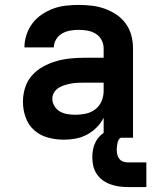

<svg xmlns="http://www.w3.org/2000/svg" viewBox="-20 -558 640 778"><path d="M239 8Q206 8 174.5 -0.5Q143 -9 119 -30Q95 -51 84 -82Q73 -113 73 -145Q73 -174 81.5 -202Q90 -230 109.5 -252Q129 -274 154.5 -288Q180 -302 207.5 -310Q235 -318 264 -321Q293 -324 322 -324H400V-362Q400 -380 391.5 -396Q383 -412 367.5 -421.5Q352 -431 334 -434Q316 -437 298 -437Q281 -437 264 -434Q247 -431 232 -422.5Q217 -414 207.5 -398.5Q198 -383 198 -366H79Q79 -366 79 -366Q79 -366 79 -366Q79 -392 87.5 -417.5Q96 -443 111.5 -463.5Q127 -484 149 -499Q171 -514 195.5 -523Q220 -532 246 -535Q272 -538 298 -538Q325 -538 351.5 -535Q378 -532 403.5 -523Q429 -514 451.5 -499Q474 -484 489.5 -462.5Q505 -441 512 -415Q519 -389 519 -362V0H400V-81Q389 -59 371.5 -41.5Q354 -24 332.5 -12.5Q311 -1 287 3.5Q263 8 239 8ZM286 -93Q307 -93 328 -97.5Q349 -102 366 -115Q383 -128 391.5 -148Q400 -168 400 -189V-223H322Q308 -223 294.5 -222.5Q281 -222 268 -219.5Q255 -217 242 -213Q229 -209 217.5 -202Q206 -195 199 -183Q192 -171 192 -158Q192 -142 201 -127.5Q210 -113 224 -105.5Q238 -98 254 -95.5Q270 -93 286 -93ZM573 200H498Q480 200 462.5 197.5Q445 195 428 189Q411 183 396.5 172.5Q382 162 372 147Q362 132 358 114.5Q354 97 354 79Q354 63 357 47.5Q360 32 367 18Q374 4 385.5 -7.5Q397 -19 411.5 -26Q426 -33 441.5 -35.5Q457 -38 473 -38V0Q466 0 462 6.5Q458 13 456.5 20Q455 27 454 34Q453 41 453 48Q453 57 455 67Q457 77 463 85Q469 93 478.5 96.5Q488 100 498 100H573Z"/></svg>

Font: Iosevka Curly Extended
Style: Bold
Weight: 700
Width: 7
Monospace: yes
Designer: Belleve Invis
Foundry: Belleve Invis
Version: Version 11.1.0; ttfautohint (v1.8.3)